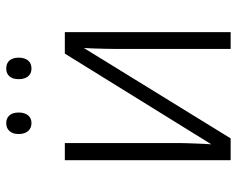

<svg xmlns="http://www.w3.org/2000/svg" viewBox="-92 -668 760 616"><g transform="rotate(-90 288.0 -360.0)"><path d="M137 -162Q137 -151 136.5 -138Q136 -125 135.5 -112Q135 -99 134.5 -86Q134 -73 133 -62L424 -532H493V0H439V-371Q439 -386 439.5 -404Q440 -422 440.5 -440Q441 -458 442 -471L152 0H82V-532H137ZM166 -680Q166 -699 175.5 -709.5Q185 -720 201 -720Q217 -720 226 -709.5Q235 -699 235 -680Q235 -661 226 -650Q217 -639 201 -639Q185 -639 175.5 -650Q166 -661 166 -680ZM342 -680Q342 -699 351 -709.5Q360 -720 376 -720Q393 -720 402 -709.5Q411 -699 411 -680Q411 -661 402 -650Q393 -639 376 -639Q360 -639 351 -650Q342 -661 342 -680Z"/></g></svg>

Font: Noto Sans Display Light
Style: Regular
Weight: 300
Designer: Monotype Design Team
Foundry: Monotype Imaging Inc.
Version: Version 2.003